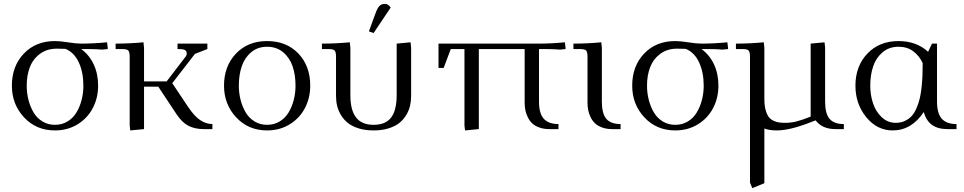

<svg xmlns="http://www.w3.org/2000/svg" viewBox="-20 -663 4951 986"><path d="M41 -223.1Q41 -323.2 102.3 -387.7Q163.6 -452.1 262.2 -452.1Q289.1 -452.1 329.6 -445.6Q370.1 -439 397 -439Q460 -439 529.8 -445.8L533.2 -418V-411.1L504.9 -408.2Q475.1 -411.1 428.2 -411.1H397Q438.5 -380.9 461.2 -332.3Q483.9 -283.7 483.9 -223.1Q483.9 -160.2 456.5 -107.9Q429.2 -55.7 378.2 -24.4Q327.1 6.8 262.2 6.8Q166 6.8 103.5 -60.3Q41 -127.4 41 -223.1ZM117.2 -223.1Q117.2 -185.1 126.2 -149.9Q135.3 -114.7 152.3 -85.7Q169.4 -56.6 198 -39.3Q226.6 -22 262.2 -22Q298.3 -22 326.9 -39.3Q355.5 -56.6 372.8 -85.7Q390.1 -114.7 399.2 -149.9Q408.2 -185.1 408.2 -223.1Q408.2 -291 384.8 -342.3Q361.3 -393.6 315.9 -412.1Q299.8 -413.1 272 -413.1Q221.2 -413.1 185.3 -386.5Q149.4 -359.9 133.3 -317.9Q117.2 -275.9 117.2 -223.1Z M573.7 -411.1V-439Q646.5 -439 716.8 -445.8L719.7 -418V-245.1H835.9L931.6 -370.1Q939 -378.9 939 -388.2Q939 -400.9 929.4 -406Q919.9 -411.1 899.9 -411.1H891.6V-439H1044.9V-411.1L981 -386.2L864.7 -235.8L943.8 -117.2Q977.1 -66.9 1007.6 -46.4Q1038.1 -25.9 1070.8 -25.9V0H1026.9Q981 0 948 -16.8Q915 -33.7 886.7 -76.2L793 -217.8H719.7V0L648.9 6.8L646 -19V-371.1Q646 -396 638.9 -403.6Q631.8 -411.1 606.9 -411.1Z M1130.4 -223.1Q1130.4 -323.2 1191.7 -387.7Q1252.9 -452.1 1351.6 -452.1Q1451.2 -452.1 1512.2 -388.2Q1573.2 -324.2 1573.2 -223.1Q1573.2 -160.2 1545.9 -107.9Q1518.6 -55.7 1467.5 -24.4Q1416.5 6.8 1351.6 6.8Q1255.4 6.8 1192.9 -60.3Q1130.4 -127.4 1130.4 -223.1ZM1206.5 -223.1Q1206.5 -185.1 1215.6 -149.9Q1224.6 -114.7 1241.7 -85.7Q1258.8 -56.6 1287.4 -39.3Q1315.9 -22 1351.6 -22Q1387.7 -22 1416.3 -39.3Q1444.8 -56.6 1462.2 -85.7Q1479.5 -114.7 1488.5 -149.9Q1497.6 -185.1 1497.6 -223.1Q1497.6 -278.8 1482.4 -323Q1467.3 -367.2 1433.6 -395Q1399.9 -422.9 1351.6 -422.9Q1303.7 -422.9 1270.3 -395Q1236.8 -367.2 1221.7 -323Q1206.5 -278.8 1206.5 -223.1Z M1633.3 -411.1V-439Q1706.1 -439 1776.4 -445.8L1779.3 -418V-174.8Q1779.3 -97.2 1808.6 -59.6Q1837.9 -22 1898.4 -22Q1960 -22 1988.5 -59.3Q2017.1 -96.7 2017.1 -174.8V-439L2088.4 -445.8L2091.3 -418V-169.9Q2091.3 -143.6 2085.7 -119.4Q2080.1 -95.2 2065.9 -71.8Q2051.8 -48.3 2030.3 -31.2Q2008.8 -14.2 1975.1 -3.7Q1941.4 6.8 1898.4 6.8Q1856 6.8 1822 -3.7Q1788.1 -14.2 1766.8 -31.2Q1745.6 -48.3 1731.4 -71.5Q1717.3 -94.7 1711.4 -119.1Q1705.6 -143.6 1705.6 -169.9V-371.1Q1705.6 -396 1698.5 -403.6Q1691.4 -411.1 1666.5 -411.1ZM1874.5 -502 1908.2 -594.2Q1918 -621.6 1928.7 -632.3Q1939.5 -643.1 1956.5 -643.1Q1974.1 -643.1 1986.3 -624L1898.4 -493.2Z M2231.9 -314V-439H2748Q2811 -439 2880.9 -445.8L2884.3 -418V-411.1L2856 -408.2Q2826.2 -411.1 2779.3 -411.1H2748V-141.1Q2748 -80.1 2772.7 -53Q2797.4 -25.9 2848.1 -25.9V0H2801.3Q2772.5 0 2750 -8.1Q2727.5 -16.1 2713.6 -29.1Q2699.7 -42 2690.7 -60.3Q2681.6 -78.6 2678 -97.2Q2674.3 -115.7 2674.3 -136.2V-411.1H2439V0L2368.2 6.8L2365.2 -19V-411.1H2294.9L2258.3 -314Z M2924.8 -411.1V-439Q2997.6 -439 3067.9 -445.8L3070.8 -418V-141.1Q3070.8 -79.6 3093.8 -52.7Q3116.7 -25.9 3167 -25.9V0H3124Q3095.2 0 3072.8 -8.1Q3050.3 -16.1 3036.4 -29.1Q3022.5 -42 3013.4 -60.3Q3004.4 -78.6 3000.7 -97.2Q2997.1 -115.7 2997.1 -136.2V-371.1Q2997.1 -396 2990 -403.6Q2982.9 -411.1 2958 -411.1Z M3226.6 -223.1Q3226.6 -323.2 3287.8 -387.7Q3349.1 -452.1 3447.8 -452.1Q3474.6 -452.1 3515.1 -445.6Q3555.7 -439 3582.5 -439Q3645.5 -439 3715.3 -445.8L3718.8 -418V-411.1L3690.4 -408.2Q3660.6 -411.1 3613.8 -411.1H3582.5Q3624 -380.9 3646.7 -332.3Q3669.4 -283.7 3669.4 -223.1Q3669.4 -160.2 3642.1 -107.9Q3614.7 -55.7 3563.7 -24.4Q3512.7 6.8 3447.8 6.8Q3351.6 6.8 3289.1 -60.3Q3226.6 -127.4 3226.6 -223.1ZM3302.7 -223.1Q3302.7 -185.1 3311.8 -149.9Q3320.8 -114.7 3337.9 -85.7Q3355 -56.6 3383.5 -39.3Q3412.1 -22 3447.8 -22Q3483.9 -22 3512.5 -39.3Q3541 -56.6 3558.3 -85.7Q3575.7 -114.7 3584.7 -149.9Q3593.8 -185.1 3593.8 -223.1Q3593.8 -291 3570.3 -342.3Q3546.9 -393.6 3501.5 -412.1Q3485.4 -413.1 3457.5 -413.1Q3406.7 -413.1 3370.8 -386.5Q3335 -359.9 3318.8 -317.9Q3302.7 -275.9 3302.7 -223.1Z M3759.3 -411.1V-439Q3832 -439 3902.3 -445.8L3905.3 -418V-154.8Q3905.3 -122.6 3911.4 -99.6Q3917.5 -76.7 3926.8 -63.7Q3936 -50.8 3951.2 -43.5Q3966.3 -36.1 3980.2 -34.2Q3994.1 -32.2 4013.2 -32.2Q4040.5 -32.2 4068.1 -38.8Q4095.7 -45.4 4143.1 -64V-439L4214.4 -445.8L4217.3 -418V-141.1Q4217.3 -79.6 4240.2 -52.7Q4263.2 -25.9 4313.5 -25.9V0H4270.5Q4202.1 0 4168.5 -44.9L4143.1 -35.2Q4036.1 6.8 3969.2 6.8Q3931.2 6.8 3905.3 -2.9V277.8L3843.3 303.2L3831.5 274.9V-371.1Q3831.5 -396 3824.5 -403.6Q3817.4 -411.1 3792.5 -411.1Z M4373 -223.1Q4373 -323.2 4434.3 -387.7Q4495.6 -452.1 4594.2 -452.1Q4686.5 -452.1 4746.1 -397L4766.1 -439H4792V-141.1Q4792 -80.1 4816.7 -53Q4841.3 -25.9 4892.1 -25.9V0H4845.2Q4747.1 0 4724.1 -87.9Q4661.1 6.8 4564 6.8Q4484.4 6.8 4428.7 -61Q4373 -128.9 4373 -223.1ZM4449.2 -223.1Q4449.2 -174.8 4463.4 -132.3Q4477.5 -89.8 4508.1 -61Q4538.6 -32.2 4580.1 -32.2Q4606.4 -32.2 4627.4 -42.2Q4648.4 -52.2 4662.6 -68.1Q4676.8 -84 4687.3 -108.9Q4697.8 -133.8 4703.6 -158.7Q4709.5 -183.6 4712.9 -216.6Q4716.3 -249.5 4717.3 -277.1Q4718.3 -304.7 4718.3 -338.9Q4702.1 -375 4670.9 -398.9Q4639.6 -422.9 4594.2 -422.9Q4546.4 -422.9 4512.9 -395Q4479.5 -367.2 4464.4 -323Q4449.2 -278.8 4449.2 -223.1Z"/></svg>

Font: Dihjauti S
Style: Regular
Weight: 400
Designer: T. Christopher White
Version: Version 3.0.0